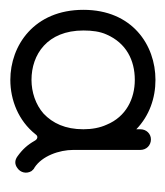

<svg xmlns="http://www.w3.org/2000/svg" viewBox="6 -602 328 381"><g transform="rotate(90 170.5 -412.0)"><path d="M49 -459C66 -498 100 -515 139 -515C176 -515 212 -498 228 -459C234 -446 237 -430 237 -413C237 -377 225 -352 206 -334C188 -318 163 -310 139 -310C89 -310 41 -341 41 -413C41 -430 43 -446 49 -459ZM237 -518C210 -544 175 -556 139 -556C70 -556 0 -510 0 -413C0 -315 71 -268 139 -268C179 -268 220 -284 247 -318C251 -324 257 -322 260 -316C268 -302 277 -292 291 -282C298 -277 306 -276 314 -282C323 -288 326 -300 320 -310C318 -312 316 -315 313 -316C290 -331 278 -365 278 -393V-526C278 -538 269 -547 257 -547C246 -547 237 -538 237 -526Z"/></g></svg>

Font: Fabada
Style: Regular
Weight: 400
Designer: deFharo
Foundry: deFharo.com
Version: Version 4.000 2011 initial release